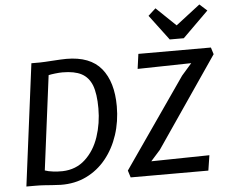

<svg xmlns="http://www.w3.org/2000/svg" viewBox="-64 -1090 1388 1172"><g transform="rotate(-5 630.0 -503.5)"><path d="M260.5 8Q230.5 7 207.8 5.2Q185 3.5 161.2 1.8Q137.5 0 103.5 0H51L147 -747H200Q210.5 -747 231.2 -748.2Q252 -749.5 276.8 -751Q301.5 -752.5 324.2 -753.8Q347 -755 361 -755Q507.5 -755 575.5 -672Q643.5 -589 643.5 -440.5Q643.5 -347 616.5 -265Q589.5 -183 539.2 -121Q489 -59 418.5 -24.8Q348 9.5 260.5 8ZM279.5 -74Q362.5 -76.5 419 -129Q475.5 -181 503 -263.2Q530.5 -345.5 530.5 -437Q530.5 -526.5 510.5 -579Q490 -630 447 -652.5Q404 -675 331 -675Q312.5 -675 286.2 -672Q260 -669 245.5 -665.5L171.5 -88Q192 -80.5 221.8 -77Q251.5 -73.5 279.5 -74ZM690 0 676.5 -43 1057 -591.5 1119 -662.5 790 -656 802.5 -747H1247L1260 -705L882 -152L824 -87L1180.5 -93L1166 0ZM1001 -818 884.5 -973 930.5 -1015 1050.5 -900 1199.5 -1015 1245 -974 1087 -818Z"/></g></svg>

Font: Merriweather Sans Italic
Style: Regular
Weight: 400
Italic angle: -7.5°
Designer: Eben Sorkin
Foundry: Eben Sorkin
Version: Version 1.008; ttfautohint (v1.7.19-72a1) -l 8 -r 50 -G 200 